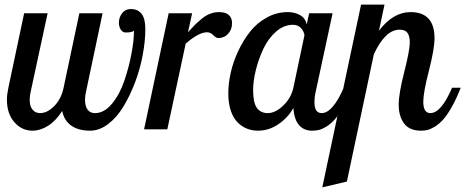

<svg xmlns="http://www.w3.org/2000/svg" viewBox="-20 -557 2004 827"><path d="M84 -500H185.1L111.8 -160.2Q107.9 -144 107.9 -127Q107.9 -99.1 120.4 -84.5Q132.8 -69.8 152.8 -69.8Q183.6 -69.8 213.6 -100.1Q243.7 -130.4 253.9 -179.2L321.8 -500H421.9L350.1 -160.2Q346.2 -144 346.2 -127Q346.2 -100.6 356.9 -85.2Q367.7 -69.8 389.2 -69.8Q428.7 -69.8 462.2 -110.1Q495.6 -150.4 515.4 -208.7Q535.2 -267.1 546.1 -325Q557.1 -382.8 557.1 -424.8Q548.3 -417 522 -417Q508.3 -417 500.2 -429.4Q492.2 -441.9 492.2 -460Q492.2 -481.9 505.9 -500Q519.5 -518.1 543 -518.1Q606 -518.1 606 -433.1Q606 -380.4 594.7 -320.1Q583.5 -259.8 561.8 -202.4Q540 -145 511.7 -98.1Q483.4 -51.3 445.8 -22.7Q408.2 5.9 368.2 5.9Q318.4 5.9 287.4 -15.6Q256.3 -37.1 248 -79.1Q220.7 -36.6 187.3 -15.4Q153.8 5.9 120.1 5.9Q73.7 5.9 41.7 -30.8Q9.8 -67.4 9.8 -127.9Q9.8 -149.9 16.1 -179.2Z M706.5 -500H807.6L789.6 -418Q809.1 -439.5 819.8 -450.2Q830.6 -460.9 848.9 -476.1Q867.2 -491.2 885.5 -498Q903.8 -504.9 923.3 -504.9Q952.1 -504.9 965.8 -492.2Q979.5 -479.5 979.5 -458Q979.5 -434.6 968.3 -418.9Q957 -403.3 944.8 -398.2Q932.6 -393.1 921.4 -393.1Q910.6 -393.1 898.7 -405.5Q886.7 -418 871.6 -418Q836.4 -418 779.8 -369.1L700.7 0H600.6Z M1311.5 -500H1412.6L1339.4 -160.2Q1334.5 -139.6 1334.5 -115.2Q1334.5 -69.8 1365.7 -69.8Q1389.6 -69.8 1414.1 -98.6Q1438.5 -127.4 1460.4 -179.2H1497.6Q1479 -131.3 1458.7 -96.2Q1438.5 -61 1421.1 -41.7Q1403.8 -22.5 1385 -11.2Q1366.2 0 1352.8 2.9Q1339.4 5.9 1323.7 5.9Q1289.1 5.9 1268.1 -18.1Q1247.1 -42 1243.7 -91.8Q1219.7 -49.3 1178.7 -21.7Q1137.7 5.9 1091.3 5.9Q1065.9 5.9 1043.7 -2.9Q1021.5 -11.7 1003.2 -30Q984.9 -48.3 974.1 -80.3Q963.4 -112.3 963.4 -154.8Q963.4 -196.3 973.6 -242.9Q983.9 -289.6 1005.6 -336.2Q1027.3 -382.8 1056.9 -420.4Q1086.4 -458 1128.9 -481.4Q1171.4 -504.9 1219.7 -504.9Q1248 -504.9 1271.2 -492.7Q1294.4 -480.5 1301.3 -452.1ZM1133.3 -69.8Q1166 -69.8 1200 -102.3Q1233.9 -134.8 1243.7 -179.2L1291.5 -405.8Q1288.1 -424.3 1275.4 -437.3Q1262.7 -450.2 1241.7 -450.2Q1202.6 -450.2 1168.9 -420.7Q1135.3 -391.1 1114.5 -346.9Q1093.8 -302.7 1082 -255.4Q1070.3 -208 1070.3 -168.9Q1070.3 -114.7 1086.4 -92.3Q1102.5 -69.8 1133.3 -69.8Z M1803.2 -119.1Q1803.2 -69.8 1833.5 -69.8Q1880.4 -69.8 1927.2 -179.2H1964.4Q1945.8 -130.9 1925.5 -95.5Q1905.3 -60.1 1888.2 -41.3Q1871.1 -22.5 1852.5 -11.2Q1834 0 1821 2.9Q1808.1 5.9 1793.5 5.9Q1744.1 5.9 1720.7 -24.9Q1697.3 -55.7 1697.3 -106.9Q1697.3 -152.8 1721.2 -246.8Q1745.1 -340.8 1745.1 -374Q1745.1 -400.9 1735.4 -415Q1725.6 -429.2 1701.2 -429.2Q1639.2 -429.2 1590.3 -323.2L1474.1 225.1L1368.2 250L1535.2 -537.1H1636.2L1612.3 -424.8Q1673.3 -504.9 1748.5 -504.9Q1851.6 -504.9 1851.6 -392.1Q1851.6 -346.7 1827.4 -252.4Q1803.2 -158.2 1803.2 -119.1Z"/></svg>

Font: Lobster Two
Style: Italic
Weight: 400
Designer: Pablo Impallari
Foundry: Pablo Impallari. www.impallari.com
Version: Version 1.006